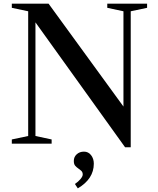

<svg xmlns="http://www.w3.org/2000/svg" viewBox="-20 -790 868 1056"><path d="M699 20V-728L789 -747V-770H570V-747L659 -728V-204L247 -770H45V-747L135 -728V-42L45 -23V0H264V-23L175 -42V-667L668 20ZM392 222 408 246C466.7 211.3 496 166 496 110C496 92 491 76.5 481 63.5C471 50.5 458 44 442 44C426 44 412.7 48.8 402 58.5C391.3 68.2 386 80.3 386 95C386 107 388.5 115.8 393.5 121.5C398.5 127.2 404.2 132.2 410.5 136.5C416.8 140.8 422.5 145.3 427.5 150C432.5 154.7 435 161.3 435 170C435 176.7 431 184.8 423 194.5C415 204.2 404.7 213.3 392 222Z"/></svg>

Font: Libre Caslon Text
Style: Regular
Weight: 400
Designer: Pablo Impallari, Rodrigo Fuenzalida
Foundry: Pablo Impallari, Rodrigo Fuenzalida
Version: Version 1.000; ttfautohint (v0.93) -l 8 -r 50 -G 200 -x 14 -